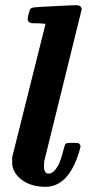

<svg xmlns="http://www.w3.org/2000/svg" viewBox="-20 -714 388 742"><path d="M275 -694Q293 -694 296 -679L151 -91Q150 -85 150 -71Q150 -43 168 -43Q187 -43 205 -75Q216 -96 225 -134Q230 -155 234 -158.5Q238 -162 255 -162H260Q281 -162 284 -160Q291 -156 291 -148Q291 -144 288 -135Q268 -62 231 -24Q198 8 157 8Q107 8 73 -13Q39 -34 29 -68Q27 -74 27 -91V-106L156 -622H152Q151 -622 147 -622.5Q143 -623 136.5 -623.5Q130 -624 125 -624Q120 -624 114 -624Q108 -624 104 -624.5Q100 -625 99 -625Q87 -628 87 -642Q87 -647 91 -661.5Q95 -676 97 -679Q101 -684 112 -685.5Q123 -687 188 -690Q261 -694 275 -694Z"/></svg>

Font: KaTeX_Math
Style: Bold Italic
Weight: 700
Version: Version 3699957226